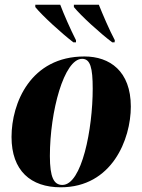

<svg xmlns="http://www.w3.org/2000/svg" viewBox="-20 -786 604 816"><path d="M292 -606H303V-615C280 -660 251 -726 236 -766H130V-756C160 -719 241 -645 292 -606ZM457 -606H467L468 -615C444 -660 416 -726 400 -766H294V-756C324 -719 405 -645 457 -606ZM238 10C456 10 536 -194 536 -333C536 -484 446 -546 339 -546C110 -546 29 -348 29 -204C29 -60 111 10 238 10ZM245 0C209 0 192 -32 192 -123C192 -312 252 -536 329 -536C364 -536 374 -498 374 -409C374 -238 328 0 245 0Z"/></svg>

Font: Noto Serif Display Condensed Black
Style: Italic
Weight: 900
Width: 3
Italic angle: -12°
Designer: Monotype Design Team
Foundry: Monotype Imaging Inc.
Version: Version 2.009